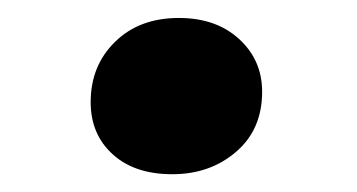

<svg xmlns="http://www.w3.org/2000/svg" viewBox="-20 -570 402 216"><path d="M82 -455.1Q82 -496.1 109.4 -522.9Q136.7 -549.8 181.2 -549.8Q223.1 -549.8 249 -526.1Q274.9 -502.4 274.9 -466.8Q274.9 -424.3 245.6 -399.2Q216.3 -374 173.8 -374Q131.3 -374 106.7 -396.5Q82 -418.9 82 -455.1Z"/></svg>

Font: Literata SemiBold
Style: Italic
Weight: 650
Italic angle: -2.39999°
Designer: Latin by Veronika Burian and Jose Scaglione. Greek by Irene Vlachou. Cyrillic by Vera Evstafieva
Foundry: TypeTogether
Version: Version 3.021